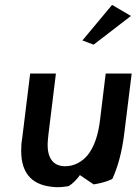

<svg xmlns="http://www.w3.org/2000/svg" viewBox="-20 -763 557 783"><path d="M316 -598 362 -581 514 -698 437 -743ZM362 -11C388 -15 415 -22 438 -33C461 -83 477 -143 486 -213L517 -463H411L388 -274C381 -213 364 -164 338 -131C317 -105 284 -85 246 -85C192 -85 170 -125 175 -189C176 -206 179 -225 181 -243L208 -463H103L71 -203C69 -190 67 -178 67 -166C61 -66 102 -10 193 -1C215 2 236 0 260 -4C277 -14 293 -31 306 -49C326 -36 346 -21 362 -11Z"/></svg>

Font: Bluebird
Style: LiNrwObl
Weight: 300
Designer: Jasper
Foundry: Cannot Into Space Fonts
Version: Version 0.98